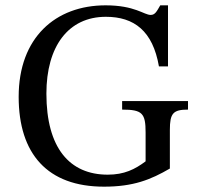

<svg xmlns="http://www.w3.org/2000/svg" viewBox="-20 -689 760 720"><path d="M685 -310H438V-278C514 -278 526 -264 526 -192V-84C486 -54 446 -34 384 -34C241 -34 154 -134 154 -338C154 -515 236 -626 377 -626C483 -626 553 -573 576 -440H610V-669H581C568 -647 562 -633 545 -633C520 -633 486 -669 376 -669C188 -669 50 -548 50 -326C50 -112 158 11 370 11C480 11 545 -15 617 -57V-202C617 -264 629 -278 685 -278Z"/></svg>

Font: STIX Two Math
Style: Regular
Weight: 400
Designer: Ross Mills, John Hudson & Paul Hanslow, Tiro Typeworks Ltd; with portions MicroPress Inc., with additions and correction
Foundry: Tiro Typeworks Ltd
Version: Version 2.02 b142